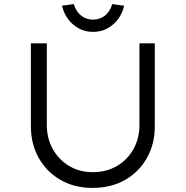

<svg xmlns="http://www.w3.org/2000/svg" viewBox="-20 -912 909 939"><path d="M433 7Q344 7 276 -32Q208 -71 169.5 -139.5Q131 -208 131 -295V-700H209V-301Q209 -235 238.5 -182.5Q268 -130 318.5 -100Q369 -70 433 -70Q500 -70 551.5 -100Q603 -130 632.5 -182.5Q662 -235 662 -301V-700H737V-294Q737 -208 698.5 -139.5Q660 -71 591.5 -32Q523 7 433 7ZM435 -756Q397 -756 365.5 -773Q334 -790 313 -818.5Q292 -847 283 -884L341 -892Q352 -855 377 -835.5Q402 -816 435 -816Q468 -816 493 -835.5Q518 -855 529 -892L587 -884Q579 -847 557.5 -818.5Q536 -790 505 -773Q474 -756 435 -756Z"/></svg>

Font: Lexend Exa Light
Style: Regular
Weight: 300
Designer: Bonnie Shaver-Troup, Thomas Jockin
Foundry: Lexend
Version: Version 1.007